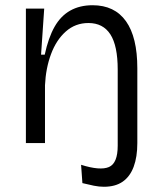

<svg xmlns="http://www.w3.org/2000/svg" viewBox="-20 -547 616 734"><path d="M377 167Q359 167 339 163Q319 159 295 153L290 83Q363 106 396.5 91.5Q430 77 430 10V-21H505V0Q505 53 491 90.5Q477 128 449 147.5Q421 167 377 167ZM79 0V-311V-514H149L137 -338H151Q165 -403 188.5 -444.5Q212 -486 248.5 -506.5Q285 -527 334 -527Q418 -527 461.5 -466Q505 -405 505 -286V0H430V-281Q430 -372 402 -415.5Q374 -459 318 -459Q268 -459 231.5 -426.5Q195 -394 175 -340Q155 -286 152 -221V0Z"/></svg>

Font: Bricolage Grotesque 24pt Light
Style: Regular
Weight: 300
Designer: Mathieu Triay
Foundry: Atelier Triay
Version: Version 1.001;gftools[0.9.33.dev8+g029e19f]